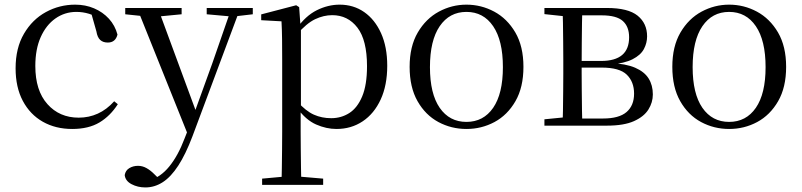

<svg xmlns="http://www.w3.org/2000/svg" viewBox="-20 -551 3516 842"><path d="M296.6 14.6Q223.8 14.6 167.8 -17.1Q111.8 -48.8 80.1 -108.5Q48.4 -168.3 48.4 -251.4Q48.4 -340.7 85.2 -403.2Q121.9 -465.8 181.5 -498.2Q241 -530.6 309.8 -530.6Q354.5 -530.6 392.7 -514.4Q430.9 -498.1 457.7 -468.8Q484.5 -439.5 495.2 -399.3Q486.3 -364.4 452.7 -364.4Q432 -364.4 419.6 -375.7Q407.1 -386.9 402.7 -413.5L377.7 -501.6L427.8 -461.9Q397.5 -482.4 370.4 -490.6Q343.3 -498.8 315 -498.8Q263.9 -498.8 222.9 -469.9Q182 -441 158.5 -388.2Q134.9 -335.4 134.9 -261.5Q134.9 -153.9 187.9 -94.5Q240.8 -35 325.2 -35Q370 -35 408.9 -52.7Q447.9 -70.3 480.8 -106.9L496.6 -93.9Q463.6 -42.3 415.9 -13.8Q368.2 14.6 296.6 14.6Z M617.4 271Q584 271 556.9 256.7Q529.7 242.4 526.9 216.7Q530.5 196.1 547.3 186.2Q564.1 176.2 585.2 176.2Q605 176.2 622.7 186.3Q640.5 196.3 657.1 213.2L685.8 241.4L654.3 257.1L634.5 240.1Q683.9 226.4 722.4 179Q760.9 131.6 788.9 57.6L817.6 -15.2L822.2 -27.8L911.4 -274.3L995.3 -516H1034.2L824.1 46.5Q794.2 125.6 761.8 175.3Q729.4 225.1 693.7 248Q658 271 617.4 271ZM808.7 51.4 581 -516H672.3L840.7 -59.3L846.7 -46.2ZM529.2 -488.4V-516H776.5V-488.4L669.9 -478.1H628.1ZM886.5 -488.4V-516H1088.6V-488.4L1007.3 -478.9H992.3Z M1129.5 259.8V232.4L1240.7 222.2H1278.5L1397.2 232.4V259.8ZM1214.5 259.8Q1215.5 225.6 1216 185.1Q1216.5 144.5 1217 103.1Q1217.5 61.7 1217.5 26.7V-286.8Q1217.5 -338.2 1217 -379.5Q1216.5 -420.7 1214.5 -457.5L1125.5 -462.4V-487.9L1278.9 -528L1291.9 -519.6L1297.9 -435.3L1299.7 -430.1V-78.7L1298.5 -68.7V26.5Q1298.5 60.7 1299 102.2Q1299.5 143.7 1300 184.7Q1300.5 225.6 1301.5 259.8ZM1455.6 14.6Q1411.1 14.6 1366.2 -5.1Q1321.3 -24.9 1283.2 -77.1H1270.4L1284.3 -105.1Q1321.5 -63.7 1356.4 -48.2Q1391.2 -32.7 1432.5 -32.7Q1476.2 -32.7 1511.6 -55.1Q1547.1 -77.6 1568.3 -128.1Q1589.5 -178.6 1589.5 -260.8Q1589.5 -374.9 1547.5 -429.7Q1505.4 -484.5 1436.9 -484.5Q1399.4 -484.5 1362 -466.8Q1324.5 -449.1 1280.2 -398.2L1269.6 -425H1280.5Q1319.9 -481.5 1369.2 -506.1Q1418.6 -530.6 1469.3 -530.6Q1530.5 -530.6 1577.2 -498Q1624 -465.4 1651.1 -405.4Q1678.2 -345.3 1678.2 -262.6Q1678.2 -177.1 1649.5 -114.8Q1620.7 -52.4 1570.4 -18.9Q1520.2 14.6 1455.6 14.6Z M2025.5 14.6Q1959.2 14.6 1902.4 -15.9Q1845.6 -46.5 1811 -107.4Q1776.4 -168.3 1776.4 -257.8Q1776.4 -347.6 1812.1 -408.5Q1847.7 -469.3 1904.7 -500Q1961.7 -530.6 2025.5 -530.6Q2090.2 -530.6 2147.2 -500.1Q2204.2 -469.5 2239.9 -408.7Q2275.5 -347.8 2275.5 -257.8Q2275.5 -168 2240.4 -107.2Q2205.3 -46.3 2148.5 -15.8Q2091.7 14.6 2025.5 14.6ZM2025.5 -16.4Q2100 -16.4 2142.7 -78.2Q2185.4 -140.1 2185.4 -256.6Q2185.4 -373.4 2142.7 -436.1Q2100 -498.8 2025.5 -498.8Q1951.1 -498.8 1908.3 -436.1Q1865.5 -373.4 1865.5 -256.6Q1865.5 -140.1 1908.3 -78.2Q1951.1 -16.4 2025.5 -16.4Z M2367.5 0V-27.8L2476.7 -38.6L2490.2 -31.3H2624.6Q2694.8 -31.3 2727.7 -59.7Q2760.7 -88.1 2760.7 -140.4Q2760.7 -192.3 2728.8 -223.4Q2697 -254.6 2618.6 -254.6H2490.2V-283.7H2616Q2738.9 -283.7 2738.9 -387.5Q2738.9 -434.3 2711.2 -459Q2683.4 -483.7 2619 -483.7H2490.2L2476.7 -477.4L2367.5 -489.1V-516H2641.6Q2734.5 -516 2776.2 -482.3Q2817.8 -448.6 2817.8 -391.7Q2817.8 -362.3 2803.7 -335.8Q2789.5 -309.3 2754.1 -291.2Q2718.7 -273.1 2654.5 -267.5L2657.1 -274.5Q2724.6 -271.7 2765.4 -254Q2806.1 -236.3 2824.6 -206.6Q2843 -177 2843 -136.9Q2843 -101.9 2823.6 -70.8Q2804.2 -39.6 2760.2 -19.8Q2716.2 0 2641.6 0ZM2447.1 0Q2448.3 -24.4 2448.8 -65.3Q2449.3 -106.3 2449.8 -150.3Q2450.3 -194.3 2450.3 -228.5V-288.3Q2450.3 -321.7 2449.8 -365.7Q2449.3 -409.7 2448.8 -450.7Q2448.3 -491.8 2447.1 -516H2533.8Q2532.8 -491.8 2532.3 -450.2Q2531.8 -408.7 2531.3 -361.2Q2530.8 -313.7 2530.8 -272V-228.5Q2530.8 -194.3 2531.3 -150.3Q2531.8 -106.3 2532.3 -65.3Q2532.8 -24.4 2533.8 0Z M3177.5 14.6Q3111.2 14.6 3054.4 -15.9Q2997.6 -46.5 2963 -107.4Q2928.4 -168.3 2928.4 -257.8Q2928.4 -347.6 2964.1 -408.5Q2999.7 -469.3 3056.7 -500Q3113.7 -530.6 3177.5 -530.6Q3242.2 -530.6 3299.2 -500.1Q3356.2 -469.5 3391.9 -408.7Q3427.5 -347.8 3427.5 -257.8Q3427.5 -168 3392.4 -107.2Q3357.3 -46.3 3300.5 -15.8Q3243.7 14.6 3177.5 14.6ZM3177.5 -16.4Q3252 -16.4 3294.7 -78.2Q3337.4 -140.1 3337.4 -256.6Q3337.4 -373.4 3294.7 -436.1Q3252 -498.8 3177.5 -498.8Q3103.1 -498.8 3060.3 -436.1Q3017.5 -373.4 3017.5 -256.6Q3017.5 -140.1 3060.3 -78.2Q3103.1 -16.4 3177.5 -16.4Z"/></svg>

Font: Noto Serif JP
Style: Regular
Weight: 200
Designer: Ryoko NISHIZUKA 西塚涼子 (kana & ideographs); Frank Grießhammer (Latin, Greek & Cyrillic); Wenlong ZHANG 张文龙 (bopomofo); San
Foundry: Adobe
Version: Version 2.001;hotconv 1.1.0;makeotfexe 2.6.0